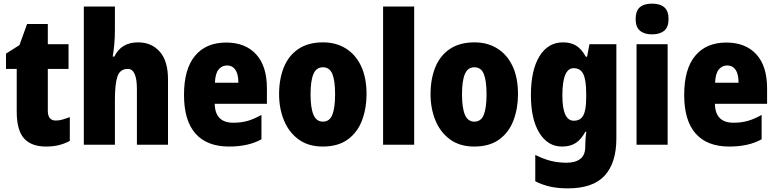

<svg xmlns="http://www.w3.org/2000/svg" viewBox="-20 -889 4271 1056"><path d="M287 -226Q305 -226 324 -231.5Q343 -237 364 -245V-114Q336 -99 304.5 -91Q273 -83 233 -83Q152 -83 112 -128Q72 -173 72 -275V-510H13V-594L87 -641L129 -757H243V-646H357V-510H243V-280Q243 -226 287 -226Z M612 -723Q612 -681 608.5 -644.5Q605 -608 600 -578H609Q647 -656 739 -656Q814 -656 859 -604.5Q904 -553 904 -453V-93H733V-399Q733 -510 683 -510Q640 -510 626 -468.5Q612 -427 612 -343V-93H441V-853H612Z M1224 -655Q1329 -655 1388.5 -590.5Q1448 -526 1448 -403V-318H1161Q1163 -214 1263 -214Q1306 -214 1341.5 -224Q1377 -234 1418 -257V-123Q1347 -83 1240 -83Q1118 -83 1055 -154.5Q992 -226 992 -367Q992 -509 1052.5 -582Q1113 -655 1224 -655ZM1229 -529Q1201 -529 1182.5 -507Q1164 -485 1162 -434H1291Q1291 -482 1274.5 -505.5Q1258 -529 1229 -529Z M1996 -371Q1996 -294 1971.5 -228Q1947 -162 1893.5 -122.5Q1840 -83 1755 -83Q1676 -83 1622.5 -122Q1569 -161 1542 -226.5Q1515 -292 1515 -371Q1515 -454 1541 -518.5Q1567 -583 1621 -619.5Q1675 -656 1757 -656Q1828 -656 1882 -622.5Q1936 -589 1966 -525.5Q1996 -462 1996 -371ZM1688 -370Q1688 -296 1704 -258Q1720 -220 1756 -220Q1793 -220 1808 -258Q1823 -296 1823 -371Q1823 -445 1808 -482Q1793 -519 1756 -519Q1720 -519 1704 -482Q1688 -445 1688 -370Z M2258 -93H2087V-853H2258Z M2829 -371Q2829 -294 2804.5 -228Q2780 -162 2726.5 -122.5Q2673 -83 2588 -83Q2509 -83 2455.5 -122Q2402 -161 2375 -226.5Q2348 -292 2348 -371Q2348 -454 2374 -518.5Q2400 -583 2454 -619.5Q2508 -656 2590 -656Q2661 -656 2715 -622.5Q2769 -589 2799 -525.5Q2829 -462 2829 -371ZM2521 -370Q2521 -296 2537 -258Q2553 -220 2589 -220Q2626 -220 2641 -258Q2656 -296 2656 -371Q2656 -445 2641 -482Q2626 -519 2589 -519Q2553 -519 2537 -482Q2521 -445 2521 -370Z M3076 -656Q3120 -656 3149.5 -637.5Q3179 -619 3202 -577H3209L3222 -646H3370V-127Q3370 6 3306 76.5Q3242 147 3103 147Q3049 147 3006 137.5Q2963 128 2924 108V-37Q2970 -14 3010.5 -4Q3051 6 3096 6Q3144 6 3171.5 -15Q3199 -36 3199 -83V-90Q3199 -105 3200.5 -126Q3202 -147 3205 -164H3199Q3178 -124 3148 -103.5Q3118 -83 3071 -83Q2993 -83 2946.5 -158Q2900 -233 2900 -366Q2900 -503 2947 -579.5Q2994 -656 3076 -656ZM3135 -514Q3073 -514 3073 -364Q3073 -225 3136 -225Q3173 -225 3188.5 -255Q3204 -285 3204 -349V-376Q3204 -448 3188.5 -481Q3173 -514 3135 -514Z M3566 -869Q3610 -869 3633.5 -849Q3657 -829 3657 -784Q3657 -740 3633 -720Q3609 -700 3566 -700Q3524 -700 3500 -720Q3476 -740 3476 -784Q3476 -829 3499 -849Q3522 -869 3566 -869ZM3652 -646V-93H3481V-646Z M3975 -655Q4080 -655 4139.5 -590.5Q4199 -526 4199 -403V-318H3912Q3914 -214 4014 -214Q4057 -214 4092.5 -224Q4128 -234 4169 -257V-123Q4098 -83 3991 -83Q3869 -83 3806 -154.5Q3743 -226 3743 -367Q3743 -509 3803.5 -582Q3864 -655 3975 -655ZM3980 -529Q3952 -529 3933.5 -507Q3915 -485 3913 -434H4042Q4042 -482 4025.5 -505.5Q4009 -529 3980 -529Z"/></svg>

Font: Noto Sans Kannada UI Condensed Black
Style: Regular
Weight: 900
Width: 3
Designer: Jelle Bosma - Monotype Design Team
Foundry: Monotype Imaging Inc.
Version: Version 2.005; ttfautohint (v1.8.4.7-5d5b)